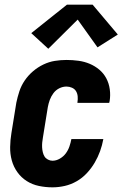

<svg xmlns="http://www.w3.org/2000/svg" viewBox="-20 -795 540 823"><path d="M205 8Q175 8 146.5 2Q118 -4 94.5 -19Q71 -34 54.5 -57Q38 -80 30.5 -107.5Q23 -135 23.5 -165Q24 -195 29 -225L50 -355Q55 -379 63 -403.5Q71 -428 86 -450Q101 -472 121.5 -489.5Q142 -507 166 -518.5Q190 -530 215 -534Q240 -538 265 -538Q291 -538 316.5 -534.5Q342 -531 364.5 -521.5Q387 -512 405.5 -496.5Q424 -481 435.5 -459.5Q447 -438 450.5 -412.5Q454 -387 450 -362Q449 -360 449 -358Q449 -356 448 -354H311Q312 -354 312 -355Q312 -356 312 -357Q314 -369 313 -381.5Q312 -394 306 -404Q300 -414 288.5 -419Q277 -424 265 -424Q249 -424 234 -416.5Q219 -409 209 -395.5Q199 -382 193.5 -367Q188 -352 185 -336L164 -206Q162 -195 161 -184.5Q160 -174 160.5 -163.5Q161 -153 163.5 -142.5Q166 -132 171 -124Q176 -116 185.5 -111Q195 -106 205 -106Q221 -106 236.5 -115Q252 -124 262 -137.5Q272 -151 277.5 -167Q283 -183 286 -199H423Q418 -172 409 -147Q400 -122 386 -98Q372 -74 352.5 -53Q333 -32 308.5 -18Q284 -4 257.5 2Q231 8 205 8ZM187 -586 114 -653 267 -775H377L485 -647L398 -592L313 -711Z"/></svg>

Font: Iosevka Curly Heavy Oblique
Style: Regular
Weight: 900
Italic angle: -9°
Monospace: yes
Designer: Belleve Invis
Foundry: Belleve Invis
Version: Version 11.1.0; ttfautohint (v1.8.3)